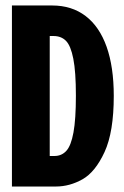

<svg xmlns="http://www.w3.org/2000/svg" viewBox="-20 -680 452 700"><path d="M85.3 -111.3H178.7Q204.7 -111.3 221.8 -130Q239 -148.7 247.8 -196.8Q256.7 -245 256.7 -331.3Q256.7 -418.2 247.3 -465.8Q238 -513.3 220.6 -531Q203.2 -548.7 175 -548.7H85.3V-660H170.2Q241.7 -660 292.1 -621.6Q342.5 -583.2 368.7 -509.5Q394.8 -435.8 394.8 -330.3Q394.8 -198.8 361.2 -125.8Q327.5 -52.7 280.7 -26.3Q233.8 0 183.8 0H85.3ZM23.5 -660H161.3V0H23.5Z"/></svg>

Font: Bricolage Grotesque 96pt Condensed ExBd
Style: Regular
Weight: 800
Width: 3
Designer: Mathieu Triay
Foundry: Atelier Triay
Version: Version 1.001;Glyphs 3.2 (3207)